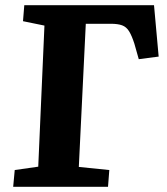

<svg xmlns="http://www.w3.org/2000/svg" viewBox="-20 -723 646 743"><path d="M37 -65 128 -78 152 -624 69 -641 74 -703H576L594 -504L517 -494L500 -554Q490 -585 479.5 -602Q469 -619 452.5 -625Q436 -631 409 -631H312L285 -77L403 -65L398 0H31Z"/></svg>

Font: Literata 18pt
Style: Bold Italic
Weight: 700
Italic angle: -2°
Designer: Latin by Veronika Burian and Jose Scaglione. Greek by Irene Vlachou. Cyrillic by Vera Evstafieva
Foundry: TypeTogether
Version: Version 3.103;gftools[0.9.29]